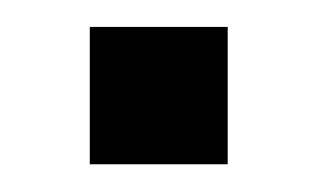

<svg xmlns="http://www.w3.org/2000/svg" viewBox="-20 -121 235 142"><path d="M46.4 0.5V-101.1H148.4V0.5Z"/></svg>

Font: Alte DIN 1451 Mittelschrift
Style: Regular
Weight: 400
Designer: Peter Wiegel
Foundry: Peter Wiegel
Version: Version 1.002 September 20, 2019